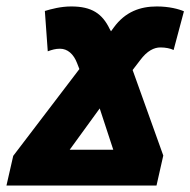

<svg xmlns="http://www.w3.org/2000/svg" viewBox="-64 -575 590 595"><path d="M-44 0H421L442 -93L347 -358L370 -388C392 -418 414 -428 433 -428C449 -428 464 -425 474 -420L506 -540C490 -547 460 -555 422 -555C371 -555 324 -539 288 -489L280 -478L276 -485C253 -533 220 -555 157 -555C124 -555 95 -547 75 -541L84 -416C98 -421 108 -424 122 -424C145 -424 164 -408 175 -379L182 -361L-23 -92ZM152 -111 245 -239 287 -111Z"/></svg>

Font: Noto Sans UI SemiCondensed Black
Style: Italic
Weight: 900
Width: 4
Italic angle: -372°
Designer: Monotype Design Team
Foundry: Monotype Imaging Inc.
Version: Version 1.901